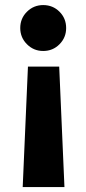

<svg xmlns="http://www.w3.org/2000/svg" viewBox="-20 -554 343 768"><path d="M216.8 -287.6 237.8 194.3H70.8L91.8 -287.6ZM152.8 -533.7Q191.4 -533.7 218 -507.1Q244.6 -480.5 244.6 -441.9Q244.6 -403.8 218 -377Q191.4 -350.1 152.8 -350.1Q114.7 -350.1 87.9 -377Q61 -403.8 61 -441.9Q61 -480.5 87.9 -507.1Q114.7 -533.7 152.8 -533.7Z"/></svg>

Font: Reddit Sans Condensed ExtraBold
Style: Regular
Weight: 800
Designer: Stephen Hutchings
Foundry: Reddit
Version: Version 1.014